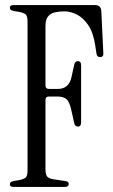

<svg xmlns="http://www.w3.org/2000/svg" viewBox="-20 -740 448 760"><path d="M34 0Q19 0 19 -11Q19 -20 32 -23L55 -27Q76 -31 82.5 -38Q89 -45 89 -66V-654Q89 -675 82.5 -682Q76 -689 55 -693L32 -697Q19 -700 19 -709Q19 -720 34 -720H356Q379 -720 381 -697L389 -531Q391 -514 376 -514Q364 -514 362 -527L357 -560Q349 -612 329 -641Q309 -670 284 -682.5Q259 -695 236 -695Q192 -695 176 -681Q160 -667 160 -638V-402Q160 -388 174 -388H209Q253 -388 263 -435L274 -485Q277 -498 289 -498Q301 -498 301 -481V-256Q301 -239 289 -239Q277 -239 274 -252L263 -301Q256 -336 243.5 -347Q231 -358 208 -358H174Q160 -358 160 -344V-71Q160 -50 166.5 -41.5Q173 -33 194 -30L241 -23Q252 -21 252 -12Q252 0 237 0Z"/></svg>

Font: Instrument Serif
Style: Regular
Weight: 400
Designer: Rodrigo Fuenzalida
Foundry: fragTYPE
Version: Version 1.000; ttfautohint (v1.8.4.7-5d5b);gftools[0.9.27]